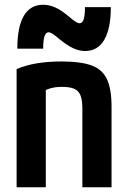

<svg xmlns="http://www.w3.org/2000/svg" viewBox="-20 -789 540 809"><path d="M50 -498Q91 -515 137 -522.5Q183 -530 240 -530Q321 -530 366.5 -513Q412 -496 431 -454.5Q450 -413 450 -340V0H327V-333Q327 -368 319 -387.5Q311 -407 292.5 -415Q274 -423 241 -423Q223 -423 208 -420.5Q193 -418 175.5 -411Q158 -404 131 -389L173 -466V0H50ZM338 -574Q314 -574 288 -586Q262 -598 227 -627Q212 -640 201.5 -646.5Q191 -653 185 -653Q173 -653 167.5 -636.5Q162 -620 162 -584H53Q53 -676 80.5 -722.5Q108 -769 162 -769Q186 -769 212 -758Q238 -747 273 -717Q288 -704 298.5 -697.5Q309 -691 315 -691Q327 -691 332.5 -707.5Q338 -724 338 -759H447Q447 -669 419.5 -621.5Q392 -574 338 -574Z"/></svg>

Font: M PLUS Code Latin SemiBold
Style: Regular
Weight: 600
Designer: Coji Morishita
Foundry: UNDERFOREST DESIGN
Version: Version 1.002; ttfautohint (v1.8.3)